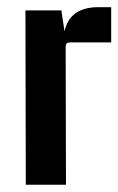

<svg xmlns="http://www.w3.org/2000/svg" viewBox="-20 -507 325 527"><path d="M248 -487.3Q170.9 -486.3 157.2 -420.9L148.4 -478.5H49.8L50.8 0H161.1L160.2 -378.9Q160.2 -390.6 171.9 -390.6H285.2V-487.3Z"/></svg>

Font: Gemunu Libre
Style: Bold
Weight: 700
Designer: Pushpananda Ekanayake, Sol Matas, Kosala Senevirathne
Foundry: Mooniak
Version: Version 1.001